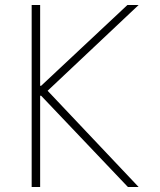

<svg xmlns="http://www.w3.org/2000/svg" viewBox="-20 -750 640 770"><path d="M107 0V-730H141V-406H145L491 -730H536L171 -386L536 0H493L145 -366H141V0Z"/></svg>

Font: M PLUS Code Latin Expanded ExtraLight
Style: Regular
Weight: 250
Width: 7
Designer: Coji Morishita
Foundry: UNDERFOREST DESIGN
Version: Version 1.002; ttfautohint (v1.8.3)